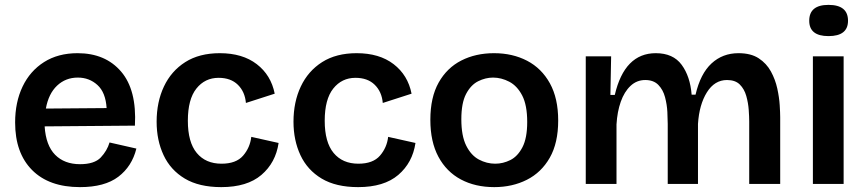

<svg xmlns="http://www.w3.org/2000/svg" viewBox="-20 -754 3550 787"><path d="M308 13Q181 13 111.5 -57Q42 -127 42 -252Q42 -335 72.5 -399Q103 -463 160.5 -499.5Q218 -536 298 -536Q412 -536 476.5 -460.5Q541 -385 533 -239L163 -236Q168 -158 206 -119.5Q244 -81 308 -81Q367 -81 393 -108.5Q419 -136 429 -170L539 -145Q521 -72 465 -29.5Q409 13 308 13ZM299 -436Q249 -436 214 -403Q179 -370 168 -309L417 -311Q413 -375 379.5 -405.5Q346 -436 299 -436Z M887 13Q796 13 737.5 -22Q679 -57 650.5 -118Q622 -179 622 -255Q622 -336 652 -399.5Q682 -463 739.5 -499.5Q797 -536 881 -536Q974 -536 1032.5 -491Q1091 -446 1106 -370L988 -332Q984 -378 955 -406.5Q926 -435 876 -435Q820 -435 785 -391Q750 -347 750 -259Q750 -171 786.5 -127Q823 -83 888 -83Q948 -83 976.5 -116Q1005 -149 1010 -193L1122 -168Q1110 -87 1051.5 -37Q993 13 887 13Z M1448 13Q1357 13 1298.5 -22Q1240 -57 1211.5 -118Q1183 -179 1183 -255Q1183 -336 1213 -399.5Q1243 -463 1300.5 -499.5Q1358 -536 1442 -536Q1535 -536 1593.5 -491Q1652 -446 1667 -370L1549 -332Q1545 -378 1516 -406.5Q1487 -435 1437 -435Q1381 -435 1346 -391Q1311 -347 1311 -259Q1311 -171 1347.5 -127Q1384 -83 1449 -83Q1509 -83 1537.5 -116Q1566 -149 1571 -193L1683 -168Q1671 -87 1612.5 -37Q1554 13 1448 13Z M2006 13Q1928 13 1869 -18.5Q1810 -50 1777 -111.5Q1744 -173 1744 -263Q1744 -355 1778 -415.5Q1812 -476 1871 -506Q1930 -536 2005 -536Q2081 -536 2140.5 -505Q2200 -474 2234 -412.5Q2268 -351 2268 -260Q2268 -168 2233.5 -107.5Q2199 -47 2139.5 -17Q2080 13 2006 13ZM2010 -83Q2042 -83 2072 -98Q2102 -113 2121.5 -150.5Q2141 -188 2141 -254Q2141 -323 2120.5 -362.5Q2100 -402 2067.5 -419Q2035 -436 2001 -436Q1970 -436 1940 -421Q1910 -406 1890.5 -369Q1871 -332 1871 -265Q1871 -197 1891 -157Q1911 -117 1943 -100Q1975 -83 2010 -83Z M2381 0V-523H2485L2482 -365H2500Q2540 -536 2668 -536Q2739 -536 2774 -488.5Q2809 -441 2815 -366H2831Q2851 -452 2896.5 -494Q2942 -536 3007 -536Q3058 -536 3090 -515Q3122 -494 3140 -461Q3158 -428 3166 -391.5Q3174 -355 3176 -323Q3178 -291 3178 -273V0H3051V-256Q3051 -275 3049 -303.5Q3047 -332 3039 -360.5Q3031 -389 3012.5 -407.5Q2994 -426 2960 -426Q2909 -426 2877.5 -375.5Q2846 -325 2841 -246V0H2717V-246Q2717 -265 2715.5 -295Q2714 -325 2706 -355.5Q2698 -386 2678.5 -406Q2659 -426 2625 -426Q2590 -426 2564.5 -402Q2539 -378 2524.5 -337Q2510 -296 2507 -244V0Z M3312 0V-523H3438V0ZM3376 -606Q3297 -606 3297 -669Q3297 -734 3376 -734Q3456 -734 3456 -669Q3456 -606 3376 -606Z"/></svg>

Font: Bricolage Grotesque 10pt SemiBold
Style: Regular
Weight: 600
Designer: Mathieu Triay
Foundry: Atelier Triay
Version: Version 1.000; ttfautohint (v1.8.4.7-5d5b);gftools[0.9.29]